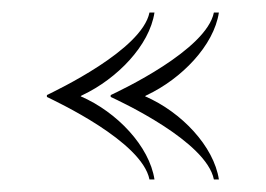

<svg xmlns="http://www.w3.org/2000/svg" viewBox="-20 -460 425 307"><path d="M55 -305C69 -298 207 -234 219 -173H227C219 -226 167 -281 109 -306L110 -307L112 -308C167 -334 219 -387 227 -440H219C207 -380 69 -315 55 -308ZM157 -305C172 -298 310 -234 322 -173H330C322 -226 270 -281 212 -306L213 -307L215 -308C270 -334 322 -387 330 -440H322C310 -380 172 -315 157 -308Z"/></svg>

Font: Emberly
Style: Regular
Weight: 400
Designer: Rajesh Rajput
Foundry: Rajesh Rajput
Version: Version 1.000